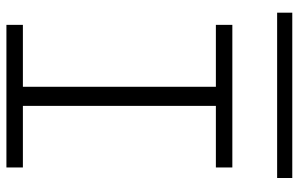

<svg xmlns="http://www.w3.org/2000/svg" viewBox="-182 -726 908 583"><g transform="rotate(90 271.5 -434.0)"><path d="M243 -29V-659H301V-29ZM55 0V-50H488V0ZM55 -636V-686H488V-636ZM520 -868V-822H18V-868Z"/></g></svg>

Font: BioRhyme SemiExpanded Light
Style: Regular
Weight: 300
Width: 6
Designer: Aoife Mooney
Foundry: Aoife Mooney Type
Version: Version 1.600;gftools[0.9.33]